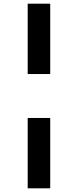

<svg xmlns="http://www.w3.org/2000/svg" viewBox="-20 -789 425 1040"><path d="M130 -388V-769H252V-388ZM130 231V-150H252V231Z"/></svg>

Font: Noto Sans ExtraCondensed ExtraBold
Style: Italic
Weight: 800
Width: 2
Italic angle: -12°
Designer: Monotype Design Team
Foundry: Monotype Imaging Inc.
Version: Version 2.013; ttfautohint (v1.8.4.7-5d5b)